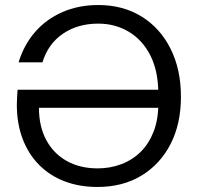

<svg xmlns="http://www.w3.org/2000/svg" viewBox="-20 -732 787 764"><path d="M368 12Q296 12 237 -10.5Q178 -33 135.5 -76Q93 -119 70 -179.5Q47 -240 47 -316Q47 -330 48 -344.5Q49 -359 50 -375H627V-303H135Q135 -229 164 -175Q193 -121 245.5 -91.5Q298 -62 369 -62Q419 -62 463.5 -79Q508 -96 540.5 -128.5Q573 -161 591.5 -209Q610 -257 610 -319V-359Q610 -448 579 -510Q548 -572 493.5 -605Q439 -638 371 -638Q289 -638 230 -597.5Q171 -557 149 -484H54Q75 -553 119 -604Q163 -655 227.5 -683.5Q292 -712 371 -712Q469 -712 543 -666.5Q617 -621 658.5 -538.5Q700 -456 700 -347Q700 -239 658.5 -158.5Q617 -78 542.5 -33Q468 12 368 12Z"/></svg>

Font: DVN - DM Sans
Style: Regular
Weight: 400
Designer: Colophon Foundry, Jonny Pinhorn
Foundry: Colophon Foundry
Version: Version 4.004;gftools[0.9.30]